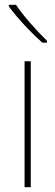

<svg xmlns="http://www.w3.org/2000/svg" viewBox="-20 -785 232 805"><path d="M47 -765H17V-758C51 -711 110 -648 158 -606H177V-614C134 -656 78 -718 47 -765ZM109 0V-528H83V0Z"/></svg>

Font: Noto Sans Sinhala SemiCondensed Thin
Style: Regular
Weight: 100
Width: 4
Designer: Jelle Bosma - Monotype Design Team
Foundry: Monotype Imaging Inc.
Version: Version 2.006